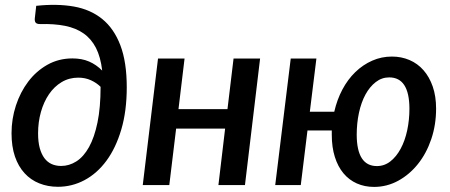

<svg xmlns="http://www.w3.org/2000/svg" viewBox="-20 -746 1816 774"><path d="M126 -722.5Q209.5 -731.5 277 -719.8Q344.5 -708 392 -669.5Q439.5 -631 465.2 -563.5Q491 -496 491 -394Q491 -298.5 469 -224Q447 -149.5 409.2 -98.2Q371.5 -47 321 -20Q270.5 7 213.5 7Q173 7 138.5 -6.8Q104 -20.5 79 -47.8Q54 -75 40.2 -115.2Q26.5 -155.5 26.5 -209Q26.5 -266.5 44.2 -320.8Q62 -375 94 -417.2Q126 -459.5 171.2 -485Q216.5 -510.5 272 -510.5Q310 -510.5 339 -498Q368 -485.5 392 -461.5Q385.5 -516.5 366.8 -553Q348 -589.5 317 -611.2Q286 -633 242.2 -641.8Q198.5 -650.5 142 -649Q128 -649 123.5 -655Q119 -661 120.5 -673.5ZM226.5 -77Q259 -77 288 -95.5Q317 -114 338.8 -153Q360.5 -192 373 -252.2Q385.5 -312.5 385.5 -396Q369.5 -412 346.5 -422.5Q323.5 -433 295.5 -433Q258.5 -433 228.5 -415Q198.5 -397 177.5 -366.2Q156.5 -335.5 145 -294.8Q133.5 -254 133.5 -208.5Q133.5 -174 140.2 -149.2Q147 -124.5 159.2 -108.2Q171.5 -92 188.5 -84.5Q205.5 -77 226.5 -77Z M1028.5 -510 967.5 0H860.5L887.5 -227.5H690L662.5 0H555.5L617 -510H724L699.5 -306H897L921.5 -510Z M1738 -308Q1738 -242.5 1718.5 -185Q1699 -127.5 1664.8 -84.8Q1630.5 -42 1585 -17.2Q1539.5 7.5 1488 7.5Q1450 7.5 1418.5 -6.5Q1387 -20.5 1364.5 -47.5Q1342 -74.5 1329.8 -113.5Q1317.5 -152.5 1317.5 -202.5V-220H1219.5L1192.5 0H1089.5L1152 -510H1255.5L1229 -295.5H1327.5Q1338.5 -344 1360.2 -385Q1382 -426 1412.5 -455.5Q1443 -485 1480.5 -501.5Q1518 -518 1560 -518Q1598 -518 1630.8 -504Q1663.5 -490 1687.2 -463Q1711 -436 1724.5 -397Q1738 -358 1738 -308ZM1499.5 -76.5Q1529.5 -76.5 1553.8 -95.5Q1578 -114.5 1595.2 -146.5Q1612.5 -178.5 1621.5 -220.5Q1630.5 -262.5 1630.5 -308.5Q1630 -434 1549 -434Q1519 -434 1494.8 -415.2Q1470.5 -396.5 1453.2 -364.8Q1436 -333 1427 -291Q1418 -249 1418 -202.5Q1418.5 -76.5 1499.5 -76.5Z"/></svg>

Font: Lato Semibold
Style: Italic
Weight: 600
Italic angle: -7°
Designer: Lukasz Dziedzic
Foundry: tyPoland Lukasz Dziedzic
Version: Version 2.006; 2014-01-15